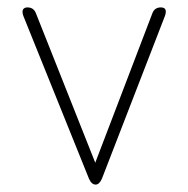

<svg xmlns="http://www.w3.org/2000/svg" viewBox="-20 -498 507 518"><path d="M238 0Q227 0 220 -16L43 -455Q39 -466 42 -472Q45 -478 54 -478Q71 -478 77 -462L237 -59L391 -462Q397 -478 414 -478Q433 -478 425 -455L255 -16Q248 0 238 0Z"/></svg>

Font: Zen Maru Gothic Light
Style: Regular
Weight: 300
Designer: Yoshimichi Ohira
Foundry: Positype
Version: Version 1.001